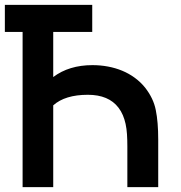

<svg xmlns="http://www.w3.org/2000/svg" viewBox="-20 -770 744 790"><path d="M631 -195V0H504V-167.5Q504 -194.5 502.5 -217.5Q501 -240.5 496.8 -260Q492.5 -279.5 485.5 -296Q478.5 -312.5 467.5 -327Q427 -380 341.5 -380Q247.5 -380 199 -336.5V0H73V-638.5H0V-750H359.5V-638.5H199V-453Q264 -502 360.5 -502Q393.5 -502 424.2 -496.2Q455 -490.5 482.8 -479Q510.5 -467.5 534.2 -450.2Q558 -433 577 -409.5Q611.5 -365.5 621 -317Q626 -292.5 628.5 -262.2Q631 -232 631 -195Z"/></svg>

Font: Russisch Sans
Style: Bold
Weight: 700
Designer: Michael Sharanda (font) & Cristiano Sobral (main changes)
Foundry: Michael Sharanda
Version: Version 2.00;September 8, 2020;FontCreator 13.0.0.2681 64-bi